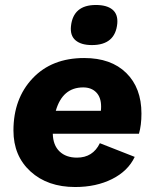

<svg xmlns="http://www.w3.org/2000/svg" viewBox="-20 -742 622 771"><path d="M349 -561Q306 -561 283.5 -580Q261 -599 265 -637Q274 -722 365 -722Q409 -722 431.5 -703.5Q454 -685 451 -648Q443 -561 349 -561ZM548 -286Q548 -239 538 -205H192Q193 -159 219 -134Q245 -109 289 -109Q353 -109 381 -167L521 -112Q494 -55 430 -23Q366 9 282 9Q171 9 102.5 -53.5Q34 -116 34 -218Q34 -346 111 -427.5Q188 -509 318 -509Q426 -509 487 -449Q548 -389 548 -286ZM314 -391Q231 -391 204 -297H385Q386 -303 386 -314Q386 -351 366.5 -371Q347 -391 314 -391Z"/></svg>

Font: Elaine Sans
Style: Bold Italic
Weight: 700
Italic angle: -13°
Designer: Wei Huang
Foundry: Wei Huang
Version: Version 2.001;December 24, 2019;FontCreator 12.0.0.2547 64-b